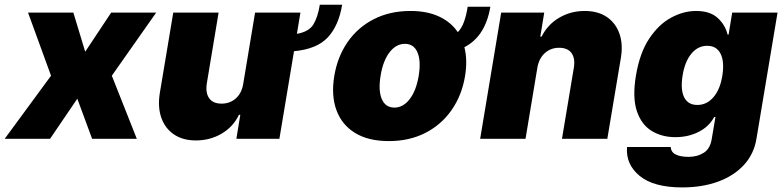

<svg xmlns="http://www.w3.org/2000/svg" viewBox="-53 -600 3385 830"><path d="M264.2 -545.5 315.3 -376.4 427.6 -545.5H622.2L430.4 -272.7L538.4 0H345.2L281.2 -173.3L163.4 0H-32.7L167.6 -272.7L68.2 -545.5Z M1329.5 -579.5H1426.1Q1411.2 -489.3 1364.2 -438.6Q1317.1 -387.8 1218 -378.6L1154.8 0H968.8L985.8 -103.7H980.1Q954.9 -51.5 905 -22.2Q855.1 7.1 794 7.1Q736.9 7.1 698.5 -19.2Q660.2 -45.5 644.2 -91.6Q628.2 -137.8 637.8 -197.4L696 -545.5H892L840.9 -238.6Q834.9 -198.2 851.4 -175.1Q867.9 -152 904.8 -152Q941.4 -152 967 -175.1Q992.5 -198.2 998.6 -238.6L1049.7 -545.5H1245.7L1230.5 -453.8Q1282.3 -462.7 1301.7 -494.3Q1321 -525.9 1329.5 -579.5Z M1968.8 -571H2066.8Q2056.5 -508.2 2028.6 -464Q2000.7 -419.7 1954.5 -396Q1968.8 -340.2 1957.4 -271.3Q1943.5 -187.5 1899.1 -124.1Q1854.8 -60.7 1785.7 -25.4Q1716.6 9.9 1627.8 9.9Q1539.1 9.9 1481.7 -25.4Q1424.4 -60.7 1401.3 -124.1Q1378.2 -187.5 1392 -271.3Q1405.9 -355.1 1449.9 -418.5Q1494 -481.9 1563.2 -517.2Q1632.5 -552.6 1721.6 -552.6Q1793.7 -552.6 1845.3 -528.4Q1897 -504.3 1926.1 -460.9Q1943.2 -478.7 1953.1 -506.6Q1963.1 -534.4 1968.8 -571ZM1652 -134.9Q1690 -134.9 1718.2 -171.7Q1746.4 -208.5 1757.1 -272.7Q1767.4 -337 1751.6 -373.8Q1735.8 -410.5 1697.4 -410.5Q1659.1 -410.5 1630.9 -373.8Q1602.6 -337 1592.3 -272.7Q1581.7 -208.5 1597.5 -171.7Q1613.3 -134.9 1652 -134.9Z M2269.9 -306.8 2218.8 0H2022.7L2113.6 -545.5H2299.7L2282.7 -441.8H2288.4Q2314.3 -494 2364.2 -523.3Q2414.1 -552.6 2474.4 -552.6Q2532.3 -552.6 2570.7 -526.3Q2609 -500 2625 -453.8Q2641 -407.7 2630.7 -348L2572.4 0H2376.4L2427.6 -306.8Q2434.3 -347.3 2417.8 -370.4Q2401.3 -393.5 2363.6 -393.5Q2327.8 -393.5 2302.2 -370.4Q2276.6 -347.3 2269.9 -306.8Z M2896.3 210.2Q2772.7 210.2 2712 160.2Q2651.3 110.1 2657.7 35.5H2846.6Q2847.7 57.9 2868.4 68Q2889.2 78.1 2923.3 78.1Q2961.6 78.1 2989.7 60.2Q3017.8 42.3 3024.1 -1.4L3039.8 -93.8H3034.1Q3011.7 -52.2 2966.8 -29.7Q2921.9 -7.1 2866.5 -7.1Q2808.2 -7.1 2764 -34.1Q2719.8 -61.1 2700.1 -119.7Q2680.4 -178.3 2696 -272.7Q2712.4 -371.4 2753.6 -433.2Q2794.7 -495 2848.4 -523.8Q2902 -552.6 2956 -552.6Q3016.7 -552.6 3049.7 -522.2Q3082.7 -491.8 3092.3 -450.3H3096.6L3112.2 -545.5H3308.2L3217.3 -1.4Q3206.7 65.3 3163.2 112.7Q3119.7 160.2 3051 185.2Q2982.2 210.2 2896.3 210.2ZM2961.6 -146.3Q3002.1 -146.3 3031.1 -179.7Q3060 -213.1 3069.6 -272.7Q3079.2 -333.5 3062 -367.7Q3044.7 -402 3004.3 -402Q2963.8 -402 2935.5 -367.7Q2907.3 -333.5 2897.7 -272.7Q2888.1 -212 2904.7 -179.2Q2921.2 -146.3 2961.6 -146.3Z"/></svg>

Font: Inter UI Black
Style: Italic
Weight: 900
Italic angle: -9.39999°
Designer: Rasmus Andersson
Foundry: rsms
Version: 3.2;8d6f07862